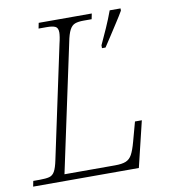

<svg xmlns="http://www.w3.org/2000/svg" viewBox="-95 -784 766 855"><g transform="rotate(-10 288.5 -357.0)"><path d="M395 -567Q410 -599 427.5 -638.5Q445 -678 458 -714H507V-704Q495 -683 477 -655.5Q459 -628 441.5 -600.5Q424 -573 411 -554H395ZM-14 0 -9 -25H20Q48 -25 63.5 -29Q79 -33 88 -49Q97 -65 104 -99L212 -606Q216 -622 218 -635Q220 -648 220 -656Q220 -677 207.5 -683Q195 -689 169 -689H132L137 -714H377L372 -689H335Q311 -689 296.5 -683.5Q282 -678 272.5 -660Q263 -642 256 -606L133 -30H362Q393 -30 410.5 -37Q428 -44 438.5 -63Q449 -82 459 -119L483 -207H514L464 0Z"/></g></svg>

Font: Noto Serif ExtraLight
Style: Italic
Weight: 200
Italic angle: -12°
Designer: Monotype Design Team
Foundry: Monotype Imaging Inc.
Version: Version 2.014; ttfautohint (v1.8.4.7-5d5b)